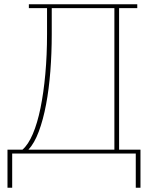

<svg xmlns="http://www.w3.org/2000/svg" viewBox="-20 -718 717 898"><path d="M15 -18H85Q112 -41 133.5 -91.5Q155 -142 169.5 -213Q184 -284 192 -372Q200 -460 200 -558V-680H115V-698H622V-680H537V-18H637V160H615V0H37V160H15ZM515 -18V-680H222V-558Q222 -469 215.5 -385Q209 -301 195.5 -229.5Q182 -158 161.5 -103Q141 -48 113 -18Z"/></svg>

Font: IBM Plex Serif Thin
Style: Regular
Weight: 100
Designer: Mike Abbink, Paul van der Laan, Pieter van Rosmalen
Foundry: Bold Monday
Version: Version 3.001